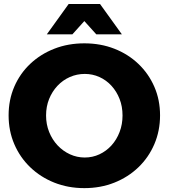

<svg xmlns="http://www.w3.org/2000/svg" viewBox="-20 -929 844 961"><path d="M402.1 -712.1Q483.6 -712.1 552.5 -685.1Q621.4 -658.1 672.8 -609.1Q724.1 -560.1 752.6 -494.5Q781.1 -428.9 781.1 -351.6Q781.1 -274.3 752.6 -207.6Q724.1 -141 672.8 -91.7Q621.4 -42.4 552.5 -14.9Q483.6 12.6 402.1 12.6Q320.7 12.6 251.8 -14.9Q182.9 -42.4 131.5 -91.7Q80.1 -141 51.6 -207.4Q23.1 -273.7 23.1 -351.6Q23.1 -429.4 51.6 -495.3Q80.1 -561.1 131.5 -609.6Q182.9 -658.1 251.8 -685.1Q320.7 -712.1 402.1 -712.1ZM404.3 -559Q364.9 -559 329.6 -543.5Q294.4 -528 267.7 -499.6Q241 -471.1 225.8 -433.5Q210.6 -395.9 210.6 -351Q210.6 -306.7 226 -268.3Q241.4 -229.9 268.4 -201.2Q295.4 -172.6 330.4 -156.6Q365.3 -140.6 404.3 -140.6Q443.3 -140.6 477.6 -156.6Q512 -172.6 538 -201.2Q564 -229.9 578.6 -268.3Q593.3 -306.7 593.3 -351Q593.3 -395.9 578.6 -433.5Q564 -471.1 538 -499.6Q512 -528 477.6 -543.5Q443.3 -559 404.3 -559ZM323.6 -908.9H480.7L590 -757.1H462L356.1 -874.6H448.1L342.3 -757.1H214.3Z"/></svg>

Font: Alexandria
Style: Regular
Weight: 400
Designer: Mohamed Gaber
Foundry: Kief Type Foundry
Version: Version 5.100